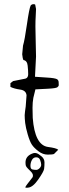

<svg xmlns="http://www.w3.org/2000/svg" viewBox="-20 -697 328 908"><path d="M151.4 106.4Q159.2 106.4 167 98.6Q174.8 90.8 174.8 82Q174.8 73.2 169.9 60.1Q165 46.9 151.4 46.9Q137.7 46.9 130.9 59.6Q124 72.3 124 87.4Q124 102.5 133.8 104.5Q143.6 106.4 151.4 106.4ZM135.7 133.3Q135.7 128.9 133.8 125Q131.8 121.1 129.9 118.7Q127.9 116.2 124 112.3L112.3 100.6Q104.5 92.8 102.5 87.4Q100.6 82 100.6 71.3Q100.6 43 129.9 30.3Q138.7 26.4 144 26.4Q149.4 26.4 155.3 28.3Q161.1 30.3 175.8 42Q190.4 53.7 190.4 71.3Q190.4 88.9 188.5 102.1Q186.5 115.2 160.2 152.8Q134.8 189 112.3 190.4L106 190.9Q102.5 190.9 100.1 189.9Q99.1 188.5 100.6 186.5Q103.5 180.7 110.4 171.9L133.8 141.6Q135.7 139.2 135.7 133.3ZM150.4 -429.7 145.5 -334 203.1 -330.1Q239.3 -328.1 250 -322.3Q256.8 -317.4 257.3 -309.1Q257.8 -300.8 257.8 -294.9Q257.8 -289.1 251 -284.2Q244.1 -279.3 205.1 -277.3L147.5 -274.4L137.7 -234.4Q133.8 -212.9 133.8 -187.5Q133.8 -162.1 134.8 -139.6Q144.5 -10.7 207 -2Q245.1 2.9 254.9 10.7V11.7L235.4 31.2Q228.5 34.2 205.6 34.2Q182.6 34.2 161.6 18.1Q140.6 2 130.9 -12.7Q121.1 -27.3 111.3 -60.5Q101.6 -93.8 99.1 -115.2Q96.7 -136.7 96.7 -152.3Q97.7 -168 101.6 -193.4L105.5 -246.1Q103.5 -269.5 75.2 -273.4Q46.9 -277.3 29.3 -286.1V-303.7L42 -313.5L100.6 -325.2Q113.3 -329.1 113.3 -346.2Q113.3 -363.3 110.8 -386.7Q108.4 -410.2 90.8 -413.1Q86.9 -419.9 85 -440.4L88.9 -481.4Q96.7 -506.8 107.4 -582Q118.2 -657.2 125 -670.9Q129.9 -676.8 137.2 -677.2Q144.5 -677.7 146.5 -674.8L150.4 -654.3Q150.4 -641.6 148.9 -621.1Q147.5 -600.6 147.5 -571.3Q147.5 -542 148.9 -498.5Q150.4 -455.1 150.4 -429.7Z"/></svg>

Font: Drukaatie burti
Style: Thin
Weight: 100
Version: Version 0.14